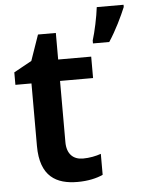

<svg xmlns="http://www.w3.org/2000/svg" viewBox="-54 -803 640 857"><g transform="rotate(-5 266.0 -375.0)"><path d="M532 -750V-760H412C407 -717 393 -651 381 -613V-600H454C487 -650 515 -709 532 -750ZM292 -92C249 -92 220 -118 220 -172V-446H368V-542H220V-661H140L100 -546L20 -502V-446H92V-166C92 -28 165 10 259 10C306 10 345 1 373 -12V-106C351 -98 321 -92 292 -92Z"/></g></svg>

Font: Noto Sans Georgian SemiBold
Style: Regular
Weight: 600
Designer: Monotype Design Team, Akaki Razmadze
Foundry: Google LLC
Version: Version 2.005